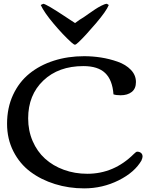

<svg xmlns="http://www.w3.org/2000/svg" viewBox="-20 -989 779 1022"><path d="M559.1 -962.4Q546.4 -930.2 490.2 -864.3Q434.1 -798.3 398.4 -764.6Q384.3 -751 378.9 -751Q373.5 -751 358.4 -764.6Q315.4 -803.7 265.4 -863Q215.3 -922.4 196.8 -962.4L210.4 -968.8Q227.1 -967.3 330.6 -898.4L379.4 -866.2L403.8 -883.8L424.3 -896.5Q429.2 -899.9 450.2 -914.6Q471.2 -929.2 486.1 -939.2Q501 -949.2 519.5 -958.7Q538.1 -968.3 548.8 -968.8ZM129.9 -358.9Q129.9 -293.5 153.8 -238Q177.7 -182.6 219.7 -144.5Q261.7 -106.4 319.8 -85.2Q377.9 -64 444.8 -64Q586.9 -64 692.9 -169.9Q704.6 -181.6 710 -181.6Q722.7 -181.6 730.7 -174.8Q738.8 -168 738.8 -155.8Q738.8 -148.4 733.4 -136.2H733.9Q697.3 -71.8 611.6 -29.1Q525.9 13.7 427.7 13.7Q346.2 13.7 272.5 -9.3Q198.7 -32.2 141.8 -74.7Q85 -117.2 51.3 -183.3Q17.6 -249.5 17.6 -330.1Q17.6 -415 49.3 -483.6Q81.1 -552.2 136.5 -597.2Q191.9 -642.1 266.6 -666Q341.3 -689.9 428.2 -689.9Q472.7 -689.9 517.8 -682.9Q563 -675.8 606.2 -660.6Q649.4 -645.5 676.5 -617.4Q703.6 -589.4 703.6 -552.2Q703.6 -517.1 681.2 -499.5Q658.7 -481.9 622.1 -481.9Q598.1 -481.9 584 -486.8Q578.6 -563 540 -600.1Q501.5 -637.2 423.8 -637.2Q291.5 -637.2 210.7 -560.3Q129.9 -483.4 129.9 -358.9Z"/></svg>

Font: Corben
Style: Regular
Weight: 400
Designer: vernon adams
Foundry: vernon adams
Version: Version 1.100